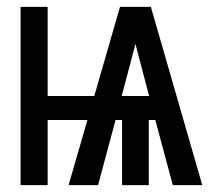

<svg xmlns="http://www.w3.org/2000/svg" viewBox="-20 -540 640 560"><path d="M40 0V-520H119V-260H255L330 -520H420L570 0H484L433 -190H414V0H336V-190H317L266 0H180L235 -190H119V0ZM335 -260H415L392 -347Q388 -363 383.5 -379.5Q379 -396 375 -412Q371 -396 366.5 -379.5Q362 -363 358 -347Z"/></svg>

Font: Zed Mono Extended
Style: Regular
Weight: 400
Width: 7
Monospace: yes
Designer: Belleve Invis
Foundry: Belleve Invis
Version: Version 1.0.0; ttfautohint (v1.8.4)